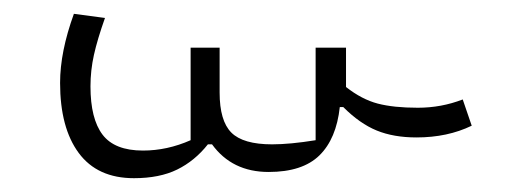

<svg xmlns="http://www.w3.org/2000/svg" viewBox="-20 -406 746 278"><path d="M67 -286Q67 -331 87 -386L132 -380Q121 -349 116 -326.5Q111 -304 111 -281Q111 -234 128.5 -211Q146 -188 187 -188Q222 -188 256 -203V-337H298V-272Q298 -231 315 -214Q332 -197 374 -197Q400 -197 437 -203V-337H481V-280Q504 -262 527 -256Q550 -250 585 -250Q619 -250 650 -262L663 -224Q628 -207 583 -207Q550 -207 525.5 -217Q501 -227 477 -251H472Q467 -205 442.5 -181Q418 -157 369 -157Q316 -157 287 -197H281Q262 -173 236.5 -160.5Q211 -148 174 -148Q121 -148 94 -184.5Q67 -221 67 -286Z"/></svg>

Font: Athiti Light
Style: Regular
Weight: 300
Designer: CadsonDemak Team
Foundry: CadsonDemak
Version: Version 1.032